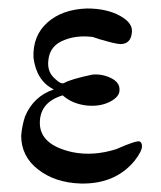

<svg xmlns="http://www.w3.org/2000/svg" viewBox="-20 -433 379 453"><path d="M310 -99Q315 -96 315 -88Q315 -76 297 -53Q251 2 170 0Q110 -2 70 -33Q30 -64 30 -113Q32 -137 39 -158Q59 -206 107 -222Q66 -242 59 -297Q57 -349 92 -380Q127 -411 185 -413Q232 -413 263.5 -395.5Q295 -378 291 -355Q288 -329 264 -329Q250 -330 224 -338Q219 -339 214.5 -340.5Q210 -342 207.5 -343Q205 -344 202.5 -344.5Q200 -345 198 -346H197Q161 -350 133 -339Q97 -326 94 -290Q91 -263 110 -247Q123 -234 131 -237Q146 -246 198 -257Q221 -259 241.5 -249Q262 -239 262 -222Q263 -205 239.5 -193Q216 -181 185 -184Q150 -188 128 -208Q74 -192 74 -143Q74 -91 151 -74Q200 -64 254 -81Q304 -103 310 -99Z"/></svg>

Font: GFS Didot Classic
Style: Regular
Weight: 400
Designer: George D. Matthiopoulos
Foundry: George D. Matthiopoulos
Version: Version 1.000